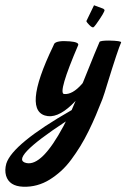

<svg xmlns="http://www.w3.org/2000/svg" viewBox="-146 -441 480 729"><path d="M211 -421Q211 -421 246 -408Q250 -405 251 -403Q251 -394 219 -349Q211 -338 208 -337Q201 -336 186 -354Q182 -359 182 -361ZM243 -65Q230 -32 218 -3.5Q206 25 190.5 56.5Q175 88 159 114Q143 140 124.5 165Q106 190 85.5 208.5Q65 227 42.5 241Q20 255 -5.5 262Q-31 269 -58 268Q-111 266 -123 226Q-129 205 -122 180Q-98 105 126 -23Q133 -39 141 -58Q82 5 36 0Q-66 -13 56 -266Q59 -272 60 -275Q70 -288 119 -284Q154 -281 151 -270Q73 -88 97 -84Q129 -81 165 -122Q168 -125 169 -128Q224 -265 232 -282Q236 -287 268 -287Q315 -286 314 -280Q303 -257 261 -121Q251 -87 243 -65ZM104 20Q-114 163 -46 178Q13 191 95 38Q100 29 104 20Z"/></svg>

Font: Sagha
Style: Regular
Weight: 400
Designer: MUHAMMAD YONI
Version: Version 001.000